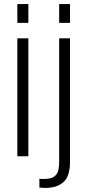

<svg xmlns="http://www.w3.org/2000/svg" viewBox="-20 -766 431 941"><path d="M65 0V-578H119V0ZM65 -654V-746H119V-654ZM203 155Q199 155 187.5 154.5Q176 154 173 153V110Q175 111 185 111Q195 111 197 111Q232 111 247.5 98Q263 85 266.5 65.5Q270 46 270 25V-578H323V28Q323 98 291 126.5Q259 155 203 155ZM270 -654V-746H323V-654Z"/></svg>

Font: Oswald ExtraLight
Style: Regular
Weight: 250
Designer: Vernon Adams
Foundry: Vernon Adams
Version: Version 4.100; ttfautohint (v1.8.1.43-b0c9)